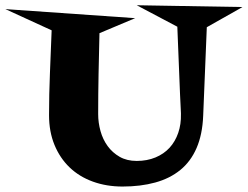

<svg xmlns="http://www.w3.org/2000/svg" viewBox="-110 -678 936 725"><path d="M805.7 -651.4 670.9 -575.2 657.2 -240.2Q654.3 -169.9 632.3 -119.1Q610.4 -68.4 570.8 -36.1Q531.2 -3.9 476.1 11.2Q420.9 26.4 352.5 26.4Q292 26.4 240.7 7.8Q189.5 -10.7 152.8 -45.9Q116.2 -81.1 95.7 -130.9Q75.2 -180.7 75.2 -243.2Q75.2 -322.3 78.6 -402.8Q82 -483.4 85 -563.5L-89.8 -643.6L400.4 -609.4L265.6 -552.7Q263.7 -476.6 262.2 -399.9Q260.7 -323.2 260.7 -247.1Q260.7 -214.8 269.5 -183.1Q278.3 -151.4 296.4 -126.5Q314.5 -101.6 341.8 -85.9Q369.1 -70.3 406.2 -70.3Q445.3 -70.3 477.1 -83.5Q508.8 -96.7 530.3 -120.1Q551.8 -143.6 563 -176.3Q574.2 -209 573.2 -247.1Q573.2 -249 573.2 -247.6Q573.2 -246.1 573.2 -250.5Q573.2 -254.9 572.3 -270.5Q571.3 -286.1 569.8 -322.3Q568.4 -358.4 565.9 -419.9Q563.5 -481.4 559.6 -577.1L406.2 -658.2Z"/></svg>

Font: Fontdiner Swanky
Style: Regular
Weight: 400
Designer: Font Diner, Inc
Foundry: Font Diner, Inc
Version: Version 1.001